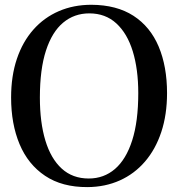

<svg xmlns="http://www.w3.org/2000/svg" viewBox="-20 -772 746 804"><path d="M346.5 11.5Q240 12 168.8 -35.8Q97.5 -83.5 62 -168.2Q26.5 -253 26.5 -363.5Q26.5 -454 50.8 -525.8Q75 -597.5 119.8 -648Q164.5 -698.5 226.2 -725.2Q288 -752 362.5 -752Q468.5 -751.5 539 -705.8Q609.5 -660 644.5 -576.8Q679.5 -493.5 679.5 -382Q679.5 -292 655.5 -219.5Q631.5 -147 587.2 -95.5Q543 -44 481.8 -16.5Q420.5 11 346.5 11.5ZM351.5 -24.5Q415 -24.5 461.5 -64.5Q508 -104.5 533.5 -184Q559 -263.5 559 -382Q559 -482 536 -557Q513 -632 467.2 -674Q421.5 -716 354 -716Q291 -716 244.5 -677.2Q198 -638.5 172.5 -560.2Q147 -482 147 -363.5Q147 -259.5 170 -183.5Q193 -107.5 238.5 -66Q284 -24.5 351.5 -24.5Z"/></svg>

Font: Merriweather 96pt
Style: Regular
Weight: 400
Version: Version 2.100